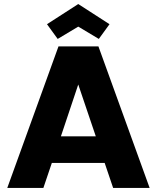

<svg xmlns="http://www.w3.org/2000/svg" viewBox="-20 -932 777 952"><path d="M499 -124H237L195 0H16L270 -702H468L722 0H541ZM368 -513 282 -256H455ZM523 -812 470 -739 368 -800 266 -739 213 -812 368 -912Z"/></svg>

Font: SVN-Poppins
Style: Bold
Weight: 700
Designer: Ninad Kale (Devanagari), Jonny Pinhorn (Latin)
Foundry: Indian Type Foundry
Version: Version 3.200;PS 1.000;hotconv 16.6.54;makeotf.lib2.5.65590